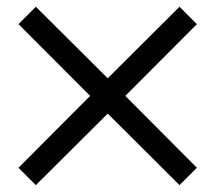

<svg xmlns="http://www.w3.org/2000/svg" viewBox="-20 -574 637 568"><path d="M86 -26.3 34.7 -77.7 246.6 -290.3 34.7 -502.6 86 -554 298.7 -342.4 511 -554 562.4 -502.6 350.7 -290.3 562.4 -77.7 511 -26.3 298.7 -238Z"/></svg>

Font: M PLUS 1 Thin
Style: Regular
Weight: 100
Designer: Coji Morishita
Foundry: UNDERFOREST DESIGN
Version: Version 1.001